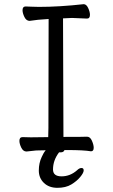

<svg xmlns="http://www.w3.org/2000/svg" viewBox="-20 -720 540 920"><path d="M107 6Q91 6 82 -12.5Q73 -31 73 -45Q73 -63 88 -63L128 -62L211 -63L212 -107L213 -629Q158 -626 122 -620Q106 -620 97 -638.5Q88 -657 88 -671Q88 -689 103 -689Q110 -689 128.5 -688Q147 -687 167 -687Q264 -687 381 -700Q394 -700 402.5 -681.5Q411 -663 411 -649Q411 -631 397 -631Q340 -634 325 -634L282 -632Q283 -152 284 -64Q384 -64 397 -65Q412 -65 420.5 -45.5Q429 -26 429 -12Q429 5 416 5Q381 -1 304 -1Q296 -1 289 -1Q285 10 271 10H263Q234 48 234 92Q234 125 275 125Q316 125 349 96Q360 85 370.5 85Q381 85 381 96.5Q381 108 364.5 128Q348 148 321.5 164Q295 180 255 180Q215 180 190.5 156.5Q166 133 166 97Q166 61 180 32Q188 13 199 0Q173 0 153 1Z"/></svg>

Font: Moon Stars Kai T HW
Style: Regular
Weight: 400
Designer: GuiWonder
Version: Version 1.101